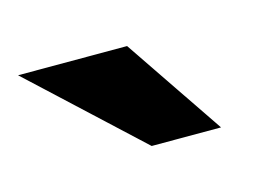

<svg xmlns="http://www.w3.org/2000/svg" viewBox="-85 -785 381 265"><g transform="rotate(-15 106.0 -652.0)"><path d="M108.9 -723.1 205.1 -581.1H106L-46.9 -723.1Z"/></g></svg>

Font: XB Khoramshahr
Style: Bold
Weight: 700
Designer: Behnam
Foundry: Irmug
Version: Version 8.005 2009